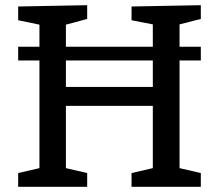

<svg xmlns="http://www.w3.org/2000/svg" viewBox="-20 -720 843 740"><path d="M754 -700V-647L672 -626V-540H754V-487H672V-72L754 -53V0H487V-53L569 -72V-312H234V-72L316 -53V0H50V-53L132 -72V-487H50V-540H132V-625L50 -642V-695L316 -700V-647L234 -625V-540H569V-626L487 -642V-695ZM234 -385H569V-487H234Z"/></svg>

Font: Bitter Pro Medium
Style: Regular
Weight: 500
Designer: Sol Matas, and Bitter project Authors
Foundry: Sol Matas
Version: Version 1.010